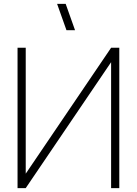

<svg xmlns="http://www.w3.org/2000/svg" viewBox="-20 -965 702 985"><path d="M321 -810 273 -945H317L365 -810ZM550 0V-646L112 0H70V-720H112V-74L550 -720H592V0Z"/></svg>

Font: Vela Sans GX ExtLt
Style: Regular
Weight: 200
Designer: Principal design: Mikhail Sharanda - project Manrope.
Design modification: Ravid Balaliev
Foundry: Mikhail Sharanda
Version: Version 1.001